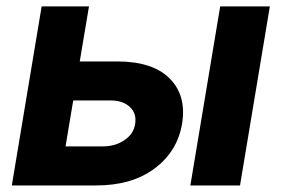

<svg xmlns="http://www.w3.org/2000/svg" viewBox="-20 -565 857 585"><path d="M223 -377.8H337Q445 -377.8 496.8 -326Q548.7 -274.1 534.8 -188.2Q520.6 -103.7 451.3 -51.8Q382.1 0 273.4 0H16L106.9 -545.5H251.1ZM203.1 -258.9 179.7 -119H293.3Q331.3 -119 359.2 -138Q387.1 -157 391.7 -187.1Q397 -218.8 375.9 -238.8Q354.8 -258.9 317.5 -258.9ZM560 0 650.9 -545.5H802.2L711.3 0Z"/></svg>

Font: Inter UI
Style: Bold Italic
Weight: 700
Italic angle: 9.39999°
Designer: Rasmus Andersson
Foundry: rsms
Version: 3.2;8d6f07862